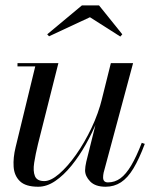

<svg xmlns="http://www.w3.org/2000/svg" viewBox="-20 -700 608 730"><path d="M125.5 10Q77.5 10 55.8 -11Q34 -32 31.8 -66.2Q29.5 -100.5 39.5 -141L114 -447.5H46.5V-460H202L124.5 -152.5Q115 -113.5 110 -81.5Q105 -49.5 112.8 -30.5Q120.5 -11.5 148.5 -11.5Q173 -11.5 204.8 -38.8Q236.5 -66 268.8 -111.5Q301 -157 327.8 -213.2Q354.5 -269.5 368.5 -327H378Q368.5 -287.5 350 -241.8Q331.5 -196 306.5 -151.5Q281.5 -107 251.8 -70.2Q222 -33.5 190 -11.8Q158 10 125.5 10ZM381.5 10Q342.5 10 323 -10Q303.5 -30 303.5 -52.5Q303.5 -58.5 304.8 -67.8Q306 -77 308 -85L401.5 -460H486L374 -43.5Q373 -39 372.5 -34.2Q372 -29.5 372 -25.5Q372 -6.5 390.5 -6.5Q416.5 -6.5 437.8 -22Q459 -37.5 478.8 -70.8Q498.5 -104 519 -157L530.5 -153Q509 -95.5 487.2 -59.5Q465.5 -23.5 439.8 -6.8Q414 10 381.5 10ZM166.5 -562 159.5 -569.5 291.5 -679.5H356.5L445 -569.5L437.5 -561L322 -634.5Z"/></svg>

Font: Bodoni Moda 18pt
Style: Italic
Weight: 400
Italic angle: -13°
Designer: Owen Earl
Foundry: indestructible type
Version: Version 2.005